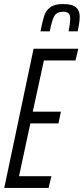

<svg xmlns="http://www.w3.org/2000/svg" viewBox="-20 -929 414 949"><path d="M1 0 146 -688H367L353 -630H197L142 -377H281L269 -319H130L74 -58H234L220 0ZM374 -846Q374 -827 369.5 -803Q365 -779 364 -774H319Q327 -814 327 -838Q327 -855 319 -863Q311 -871 292 -871Q261 -871 248.5 -849.5Q236 -828 226 -774H180Q190 -825 198.5 -851Q207 -877 228.5 -893Q250 -909 291 -909Q337 -909 355.5 -893Q374 -877 374 -846Z"/></svg>

Font: Saira Ultra Condensed
Style: Italic
Weight: 400
Width: 1
Italic angle: -12°
Designer: Hector Gatti with collaboration of the Omnibus-Type team
Foundry: Omnibus-Type
Version: Version 1.001; ttfautohint (v1.8)